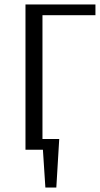

<svg xmlns="http://www.w3.org/2000/svg" viewBox="-20 -670 449 859"><path d="M94 0V-650H407V-602H170V0ZM183 169 172 0H94V-48H245L232 169Z"/></svg>

Font: Arsenal SC
Style: Regular
Weight: 400
Designer: Andrij Shevchenko
Foundry: Stairsfor
Version: Version 2.001; ttfautohint (v1.8.4.7-5d5b)